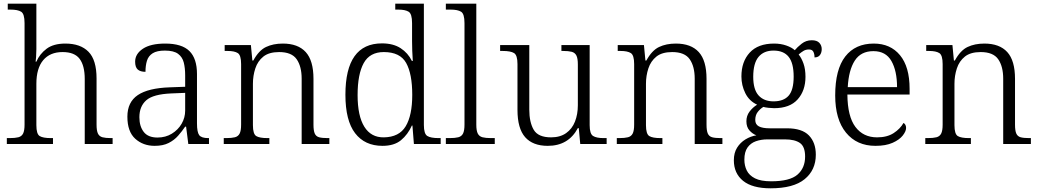

<svg xmlns="http://www.w3.org/2000/svg" viewBox="-20 -780 5631 1040"><path d="M17 0V-32H33Q62 -32 79.5 -36.5Q97 -41 105 -56.5Q113 -72 113 -105V-655Q113 -705 94.5 -716.5Q76 -728 37 -728H22V-760H177V-514Q177 -493 175.5 -471.5Q174 -450 173 -446H177Q195 -488 232.5 -516Q270 -544 334 -544Q416 -544 459.5 -499.5Q503 -455 503 -355V-105Q503 -72 510.5 -56.5Q518 -41 535 -36.5Q552 -32 580 -32H590V0H439V-352Q439 -424 411.5 -461Q384 -498 319 -498Q251 -498 214 -454Q177 -410 177 -326V-102Q177 -54 195 -43Q213 -32 256 -32H267V0Z M818 10Q755 10 712.5 -28.5Q670 -67 670 -148Q670 -227 726.5 -265Q783 -303 900 -307L983 -310V-372Q983 -411 975.5 -441Q968 -471 944.5 -488.5Q921 -506 873 -506Q830 -506 807 -491.5Q784 -477 776 -451Q768 -425 768 -391Q740 -391 726 -403.5Q712 -416 712 -446Q712 -488 754 -516Q796 -544 875 -544Q965 -544 1006 -503.5Q1047 -463 1047 -379V-112Q1047 -64 1059 -48Q1071 -32 1108 -32H1112V0H1000L988 -94H983Q966 -69 945 -45Q924 -21 893.5 -5.5Q863 10 818 10ZM833 -35Q877 -35 911 -56Q945 -77 964 -110Q983 -143 983 -181V-277L909 -274Q810 -270 772.5 -237Q735 -204 735 -145Q735 -96 758.5 -65.5Q782 -35 833 -35Z M1192 0V-32H1206Q1235 -32 1252.5 -36.5Q1270 -41 1278 -56.5Q1286 -72 1286 -105V-433Q1286 -481 1268 -492.5Q1250 -504 1212 -504H1197V-536H1339L1347 -452H1352Q1382 -507 1421 -525.5Q1460 -544 1512 -544Q1594 -544 1636 -498Q1678 -452 1678 -353V-105Q1678 -72 1685 -56.5Q1692 -41 1708.5 -36.5Q1725 -32 1754 -32H1764V0H1614V-354Q1614 -420 1587 -459Q1560 -498 1492 -498Q1437 -498 1406.5 -473.5Q1376 -449 1363 -409.5Q1350 -370 1350 -326V-102Q1350 -54 1368 -43Q1386 -32 1429 -32H1439V0Z M2052 10Q1956 10 1903.5 -58.5Q1851 -127 1851 -267Q1851 -545 2049 -545Q2110 -545 2150 -519Q2190 -493 2211 -450H2216Q2214 -476 2213 -505Q2212 -534 2212 -557V-655Q2212 -705 2193.5 -716.5Q2175 -728 2137 -728H2121V-760H2276V-103Q2276 -55 2294.5 -43.5Q2313 -32 2356 -32H2367V0H2222L2214 -100H2211Q2189 -51 2152 -20.5Q2115 10 2052 10ZM2059 -36Q2142 -37 2177.5 -96Q2213 -155 2213 -266Q2213 -380 2180 -439Q2147 -498 2059 -498Q1983 -498 1950 -438Q1917 -378 1917 -265Q1917 -152 1953.5 -93.5Q1990 -35 2059 -36Z M2395 0V-32H2416Q2445 -32 2462.5 -36.5Q2480 -41 2488 -56.5Q2496 -72 2496 -105V-655Q2496 -705 2477.5 -716.5Q2459 -728 2421 -728H2395V-760H2560V-105Q2560 -72 2568 -56.5Q2576 -41 2593.5 -36.5Q2611 -32 2639 -32H2660V0Z M2947 10Q2866 10 2824.5 -37Q2783 -84 2783 -185V-433Q2783 -481 2764.5 -492.5Q2746 -504 2703 -504H2689V-536H2847V-186Q2847 -118 2871 -77Q2895 -36 2965 -36Q3014 -36 3046.5 -59Q3079 -82 3094.5 -121.5Q3110 -161 3110 -210V-431Q3110 -464 3102 -479.5Q3094 -495 3076.5 -499.5Q3059 -504 3031 -504H3021V-536H3174V-102Q3174 -55 3192.5 -43.5Q3211 -32 3249 -32H3266V0H3123L3115 -86H3110Q3059 10 2947 10Z M3321 0V-32H3335Q3364 -32 3381.5 -36.5Q3399 -41 3407 -56.5Q3415 -72 3415 -105V-433Q3415 -481 3397 -492.5Q3379 -504 3341 -504H3326V-536H3468L3476 -452H3481Q3511 -507 3550 -525.5Q3589 -544 3641 -544Q3723 -544 3765 -498Q3807 -452 3807 -353V-105Q3807 -72 3814 -56.5Q3821 -41 3837.5 -36.5Q3854 -32 3883 -32H3893V0H3743V-354Q3743 -420 3716 -459Q3689 -498 3621 -498Q3566 -498 3535.5 -473.5Q3505 -449 3492 -409.5Q3479 -370 3479 -326V-102Q3479 -54 3497 -43Q3515 -32 3558 -32H3568V0Z M4154 240Q4055 240 4005 199.5Q3955 159 3955 88Q3955 48 3972.5 20Q3990 -8 4018 -25Q4046 -42 4077 -47Q4056 -55 4039.5 -73.5Q4023 -92 4023 -123Q4023 -153 4040 -175.5Q4057 -198 4081 -213Q4038 -233 4017 -275.5Q3996 -318 3996 -366Q3996 -446 4041 -495Q4086 -544 4173 -544Q4209 -544 4239 -533.5Q4269 -523 4285 -508Q4298 -524 4322 -543Q4346 -562 4377 -562Q4405 -562 4418 -548Q4431 -534 4431 -514Q4431 -495 4421.5 -482Q4412 -469 4392 -469Q4392 -488 4385.5 -500Q4379 -512 4362 -512Q4345 -512 4332.5 -504.5Q4320 -497 4306 -485Q4322 -465 4332.5 -435Q4343 -405 4343 -364Q4343 -289 4300.5 -241.5Q4258 -194 4173 -194Q4161 -194 4142.5 -196Q4124 -198 4115 -201Q4097 -190 4084 -173Q4071 -156 4071 -130Q4071 -106 4090.5 -95.5Q4110 -85 4150 -85H4243Q4324 -85 4361.5 -46.5Q4399 -8 4399 58Q4399 141 4338.5 190.5Q4278 240 4154 240ZM4170 -231Q4225 -231 4252 -262Q4279 -293 4279 -365Q4279 -438 4252 -472Q4225 -506 4170 -506Q4117 -506 4088.5 -471.5Q4060 -437 4060 -364Q4060 -295 4089 -263Q4118 -231 4170 -231ZM4157 202Q4258 202 4299.5 166Q4341 130 4341 68Q4341 14 4313 -5.5Q4285 -25 4232 -25H4137Q4103 -25 4074.5 -15Q4046 -5 4029 19Q4012 43 4012 85Q4012 117 4025 143.5Q4038 170 4069.5 186Q4101 202 4157 202Z M4722 10Q4621 10 4562.5 -61.5Q4504 -133 4504 -263Q4504 -404 4558.5 -474Q4613 -544 4713 -544Q4803 -544 4855 -481Q4907 -418 4907 -299V-268H4570Q4571 -149 4613.5 -92.5Q4656 -36 4731 -36Q4785 -36 4820.5 -59Q4856 -82 4874 -114Q4880 -111 4884 -104Q4888 -97 4888 -87Q4888 -69 4870 -46Q4852 -23 4815 -6.5Q4778 10 4722 10ZM4839 -308Q4839 -396 4808.5 -449.5Q4778 -503 4711 -503Q4643 -503 4610 -451.5Q4577 -400 4572 -308Z M4992 0V-32H5006Q5035 -32 5052.5 -36.5Q5070 -41 5078 -56.5Q5086 -72 5086 -105V-433Q5086 -481 5068 -492.5Q5050 -504 5012 -504H4997V-536H5139L5147 -452H5152Q5182 -507 5221 -525.5Q5260 -544 5312 -544Q5394 -544 5436 -498Q5478 -452 5478 -353V-105Q5478 -72 5485 -56.5Q5492 -41 5508.5 -36.5Q5525 -32 5554 -32H5564V0H5414V-354Q5414 -420 5387 -459Q5360 -498 5292 -498Q5237 -498 5206.5 -473.5Q5176 -449 5163 -409.5Q5150 -370 5150 -326V-102Q5150 -54 5168 -43Q5186 -32 5229 -32H5239V0Z"/></svg>

Font: Noto Serif Tamil Light
Style: Regular
Weight: 300
Designer: Indian Type Foundry, Tom Grace, and the Monotype Design Team
Foundry: Monotype Imaging Inc.
Version: Version 2.004; ttfautohint (v1.8.4.7-5d5b)